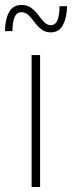

<svg xmlns="http://www.w3.org/2000/svg" viewBox="-36 -751 289 771"><path d="M168 -621Q146 -621 130.5 -633Q115 -645 103 -661.5Q91 -678 78.5 -690Q66 -702 50 -702Q31 -702 22.5 -682Q14 -662 14 -626H-16Q-16 -670 -0.5 -700.5Q15 -731 50 -731Q74 -731 90 -719Q106 -707 118 -690.5Q130 -674 141.5 -662Q153 -650 168 -650Q187 -650 195 -670.5Q203 -691 203 -726H233Q233 -683 217.5 -652Q202 -621 168 -621ZM91 0V-530H125V0Z"/></svg>

Font: Be Vietnam Pro Thin
Style: Regular
Weight: 100
Designer: Lam Bao, Tony Le, Vietanh Nguyen
Foundry: Yellow Type Foundry
Version: Version 1.002; ttfautohint (v1.8.3)